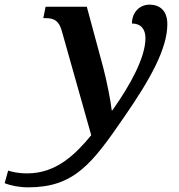

<svg xmlns="http://www.w3.org/2000/svg" viewBox="-186 -565 770 825"><path d="M-65 240C132 240 209 140 348 -63C461 -226 533 -357 533 -461C533 -515 505 -545 456 -545C416 -545 381 -514 381 -464C420 -464 439 -439 439 -401C439 -319 375 -201 297 -91H294C291 -124 272 -221 258 -273L187 -536H10L0 -487H10C49 -487 67 -474 79 -434L206 16C139 97 57 180 -69 180C-110 180 -135 173 -151 168L-166 222C-139 233 -102 240 -65 240Z"/></svg>

Font: Noto Serif SemiBold
Style: Italic
Weight: 600
Italic angle: -12°
Designer: Monotype Design Team
Foundry: Monotype Imaging Inc.
Version: Version 2.014